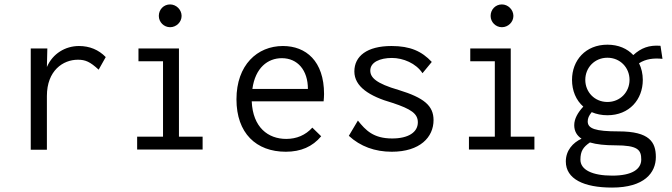

<svg xmlns="http://www.w3.org/2000/svg" viewBox="-20 -676 3040 868"><path d="M119 1H192V-242C192 -357 265 -406 332 -406C366 -406 387 -397 426 -361L458 -418C426 -451 385 -468 337 -468C276 -468 218 -434 192 -373L194 -457H119Z M749 -553C777 -553 801 -576 801 -604C801 -632 777 -656 749 -656C720 -656 698 -633 698 -604C698 -576 721 -553 749 -553ZM600 0H896V-58H789V-457H606V-399H717V-58H600Z M1272 10C1340 10 1393 -13 1432 -60L1392 -99C1361 -65 1321 -48 1274 -48C1192 -48 1123 -100 1118 -218H1443C1444 -229 1445 -240 1445 -251C1445 -400 1363 -468 1259 -468C1143 -468 1049 -382 1049 -227C1049 -74 1138 10 1272 10ZM1121 -274C1134 -370 1191 -413 1254 -413C1325 -413 1372 -359 1372 -274Z M1751 10C1879 10 1940 -56 1940 -133C1940 -198 1897 -234 1783 -269C1679 -299 1654 -326 1654 -357C1654 -395 1698 -414 1752 -414C1802 -414 1861 -390 1890 -345L1932 -396C1887 -444 1835 -468 1750 -468C1639 -468 1582 -422 1582 -353C1582 -285 1649 -241 1754 -211C1839 -183 1869 -162 1869 -123C1869 -78 1826 -50 1753 -50C1668 -50 1633 -87 1598 -131L1557 -62C1609 -14 1675 10 1751 10Z M2249 -553C2277 -553 2301 -576 2301 -604C2301 -632 2277 -656 2249 -656C2220 -656 2198 -633 2198 -604C2198 -576 2221 -553 2249 -553ZM2100 0H2396V-58H2289V-457H2106V-399H2217V-58H2100Z M2726 -155C2825 -155 2886 -226 2886 -315C2886 -342 2880 -368 2869 -390C2900 -410 2935 -414 2975 -410L2966 -469C2914 -473 2878 -459 2843 -427C2816 -456 2776 -474 2726 -474C2627 -474 2566 -403 2566 -315C2566 -266 2584 -223 2617 -194C2592 -167 2576 -139 2576 -110C2576 -83 2588 -63 2609 -49C2570 -31 2538 4 2538 54C2538 133 2619 172 2747 172C2893 172 2945 105 2945 34C2945 -33 2917 -82 2777 -82C2670 -82 2637 -95 2637 -127C2637 -141 2642 -153 2655 -169C2676 -160 2700 -155 2726 -155ZM2726 -215C2668 -215 2626 -260 2626 -315C2626 -370 2668 -415 2726 -415C2784 -415 2826 -370 2826 -315C2826 -260 2784 -215 2726 -215ZM2604 46C2604 8 2616 -11 2647 -32C2677 -23 2716 -19 2762 -19C2863 -19 2879 1 2879 45C2879 88 2839 118 2748 118C2658 118 2604 92 2604 46Z"/></svg>

Font: Inconsolata
Style: Regular
Weight: 400
Monospace: yes
Designer: Raph Levien, Cyreal, Brenton Simpson
Foundry: Raph Levien, Cyreal, Google
Version: Version 3.100